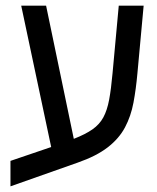

<svg xmlns="http://www.w3.org/2000/svg" viewBox="-20 -612 554 679"><path d="M17 47V-43L161 -92L55 -592H143L241 -121Q282 -137 307 -154.5Q332 -172 345.5 -197Q359 -222 366 -259.5Q373 -297 378 -353L400 -592H488L466 -353Q461 -297 452 -249Q443 -201 422 -161.5Q401 -122 361 -91Q321 -60 255 -37Z"/></svg>

Font: Noto Sans Hebrew SemiCondensed
Style: Regular
Weight: 400
Width: 4
Designer: Monotype Design Team
Foundry: Monotype Imaging Inc.
Version: Version 2.004; ttfautohint (v1.8.4.7-5d5b)